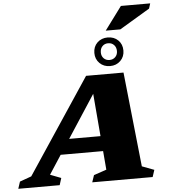

<svg xmlns="http://www.w3.org/2000/svg" viewBox="-135 -1196 1104 1257"><g transform="rotate(-5 417.0 -567.0)"><path d="M178 -197.5 212 -296.5H561.5L527.5 -197.5ZM752 -76 831.5 -46 816.5 0H419.5L435 -46L518.5 -74.5L472.5 -620.5L508 -625.5L148.5 -73.5L220 -46L205.5 0H-66.5L-51.5 -46L25 -73.5L440 -698H686ZM602.5 -936Q644 -936 671 -909.8Q698 -883.5 698 -842Q698 -801.5 671 -774.8Q644 -748 602.5 -748Q561 -748 534 -774.8Q507 -801.5 507 -842Q507 -883.5 534 -909.8Q561 -936 602.5 -936ZM602.5 -788Q625.5 -788 640.5 -803.2Q655.5 -818.5 655.5 -842Q655.5 -867 640.5 -882.5Q625.5 -898 602.5 -898Q579 -898 564.2 -882.5Q549.5 -867 549.5 -842Q549.5 -818.5 564.2 -803.2Q579 -788 602.5 -788ZM594 -981.5 707 -1134H899.5L889 -1100.5L690 -981.5Z"/></g></svg>

Font: Newsreader 9pt ExtraBold
Style: Italic
Weight: 800
Italic angle: -17°
Designer: Hugues Gentile
Foundry: Production Type
Version: Version 1.003